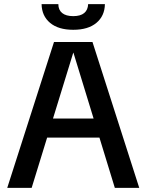

<svg xmlns="http://www.w3.org/2000/svg" viewBox="-20 -908 708 928"><path d="M15 0 241 -705H427L653 0H535L335 -653H334L133 0ZM168 -243V-335H500V-243ZM334 -764Q262 -764 222 -797.5Q182 -831 181 -888H262Q262 -860 280.5 -845Q299 -830 334 -830Q369 -830 387 -845Q405 -860 406 -888H487Q486 -831 446 -797.5Q406 -764 334 -764Z"/></svg>

Font: TikTok Sans 24pt Medium
Style: Regular
Weight: 500
Version: Version 4.000